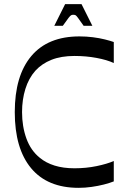

<svg xmlns="http://www.w3.org/2000/svg" viewBox="-20 -889 613 923"><path d="M527 -17Q507 -9 479.5 -2Q452 5 420.5 9.5Q389 14 358 14Q208 14 129.5 -80.5Q51 -175 51 -350Q51 -525 130.5 -619.5Q210 -714 362 -714Q395 -714 426.5 -710Q458 -706 484 -699.5Q510 -693 527 -687V-586Q495 -601 444.5 -610.5Q394 -620 338 -620Q274 -620 227.5 -601.5Q181 -583 150 -549Q118 -513 102 -461.5Q86 -410 86 -350Q86 -281 107 -223Q128 -165 172 -130Q201 -106 242.5 -93Q284 -80 338 -80Q394 -80 444.5 -90.5Q495 -101 527 -115ZM241 -765 293 -869H372L424 -765H382Q363 -792 355 -803Q347 -814 343 -816Q339 -818 332 -818Q327 -818 322.5 -816Q318 -814 309.5 -803Q301 -792 282 -765Z"/></svg>

Font: Ojuju Medium
Style: Regular
Weight: 500
Designer: Chisaokwu Joboson, Mirko Velimirovic
Foundry: Udi Foundry
Version: Version 1.000